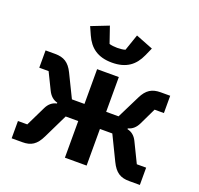

<svg xmlns="http://www.w3.org/2000/svg" viewBox="-133 -919 1103 1064"><g transform="rotate(20 419.0 -386.5)"><path d="M41 -102H96L153 -219C166 -246 186 -262 211 -267V-272C186 -278 167 -295 154 -322L106 -420H51V-522H107C159 -522 190 -503 215 -452L281 -317H355V-522H483V-317H556L623 -452C648 -503 679 -522 730 -522H786V-420H731L684 -322C671 -295 652 -278 627 -272V-267C652 -262 672 -246 685 -219L742 -102H797V0H734C683 0 652 -18 625 -74L556 -216H483V0H355V-216H281L212 -74C185 -18 155 0 104 0H41ZM419 -584C335 -584 287 -621 258 -686L237 -733L339 -773L372 -677C383 -673 402 -671 419 -671C436 -671 455 -673 466 -677L499 -773L601 -733L580 -686C551 -621 503 -584 419 -584Z"/></g></svg>

Font: Plexus Sans SemiBold
Style: Regular
Weight: 600
Version: Version 2.001;PS 002.001;hotconv 1.0.70;makeotf.lib2.5.58329